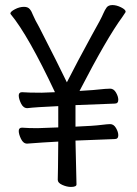

<svg xmlns="http://www.w3.org/2000/svg" viewBox="-20 -729 540 758"><path d="M260 9Q244 9 226 1Q208 -7 208 -19Q209 -42 210 -170Q151 -167 87 -162Q72 -162 63 -180.5Q54 -199 54 -212Q54 -225 67 -225Q92 -223 128 -223Q144 -223 210 -226V-310Q120 -306 88 -302Q72 -302 63 -320.5Q54 -339 54 -352Q54 -365 67 -365Q92 -363 144 -363L197 -365Q91 -590 23 -672Q21 -674 21 -676Q21 -683 39 -692.5Q57 -702 75 -702Q90 -702 97.5 -693Q105 -684 110 -670Q119 -649 134 -623Q211 -473 244 -404Q283 -481 342 -589Q380 -656 388 -676Q394 -690 401 -699.5Q408 -709 424 -709Q440 -709 458 -700Q476 -691 476 -683Q476 -681 474 -678.5Q472 -676 463 -662Q402 -579 294 -370Q350 -373 394 -378L415 -379Q429 -379 438 -363.5Q447 -348 447 -335Q447 -320 433 -320L278 -314V-229Q351 -232 381 -236Q405 -239 415 -239Q429 -239 438 -223.5Q447 -208 447 -195Q447 -180 433 -180L278 -174L282 -1Q282 9 260 9Z"/></svg>

Font: LXGW WenKai Mono TC
Style: Regular
Weight: 400
Designer: LXGW / Fontworks Inc.
Foundry: LXGW / Fontworks Inc.
Version: Version 1.330